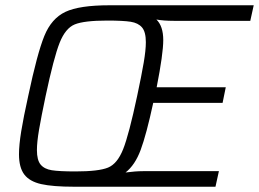

<svg xmlns="http://www.w3.org/2000/svg" viewBox="-20 -708 982 728"><path d="M52 -123Q52 -158 60.5 -210.5Q69 -263 87 -344Q121 -505 148 -571.5Q175 -638 228 -663Q281 -688 395 -688H942L929 -629H639Q600 -629 573 -634Q599 -609 599 -556Q599 -504 574 -377H836L824 -318H561Q535 -198 513.5 -140Q492 -82 456 -54Q494 -59 522 -59H810L797 0H261Q180 0 136 -10Q92 -20 72 -46.5Q52 -73 52 -123ZM500 -344Q517 -424 525 -471Q533 -518 533 -548Q533 -587 518.5 -604Q504 -621 475.5 -625.5Q447 -630 387 -630Q299 -630 263.5 -615.5Q228 -601 206 -545.5Q184 -490 153 -344Q136 -263 128 -216Q120 -169 120 -139Q120 -101 134 -84Q148 -67 176.5 -62.5Q205 -58 266 -58Q354 -58 389.5 -72.5Q425 -87 447 -142.5Q469 -198 500 -344Z"/></svg>

Font: Saira Semi Condensed Light
Style: Italic
Weight: 300
Width: 4
Italic angle: -12°
Designer: Hector Gatti with collaboration of the Omnibus-Type team
Foundry: Omnibus-Type
Version: Version 1.001; ttfautohint (v1.8)